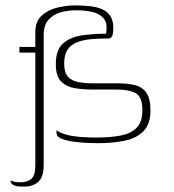

<svg xmlns="http://www.w3.org/2000/svg" viewBox="-20 -526 644 712"><path d="M19 143Q22 144 26.5 146Q31 148 39 149Q47 150 57 150Q81 150 96 137.5Q111 125 111 87Q111 44 111 2Q111 -40 111 -81Q111 -122 111 -163Q111 -204 111 -246Q111 -288 111 -331Q106 -331 94 -331Q82 -331 69.5 -331Q57 -331 52 -331Q52 -334 52 -336.5Q52 -339 52 -343Q52 -347 52 -352Q57 -352 69.5 -352Q82 -352 94 -352Q106 -352 111 -352V-410Q112 -447 134.5 -468Q157 -489 191.5 -497.5Q226 -506 260 -506Q291 -506 318 -502.5Q345 -499 364.5 -489Q384 -479 393.5 -458.5Q403 -438 399 -405Q398 -393 393 -388Q388 -383 381 -383Q374 -383 367 -383Q341 -383 315 -380.5Q289 -378 266.5 -369.5Q244 -361 231 -342.5Q218 -324 218 -290Q218 -257 232 -241.5Q246 -226 271 -221.5Q296 -217 327 -217Q351 -217 372.5 -217Q394 -217 416 -217Q452 -217 479.5 -210.5Q507 -204 522.5 -182.5Q538 -161 538 -116Q538 -66 512 -39.5Q486 -13 441.5 -4Q397 5 343 5Q330 5 305 4Q280 3 254 -0.5Q228 -4 209.5 -11Q191 -18 190 -30L189 -43Q206 -31 232.5 -25Q259 -19 288 -17.5Q317 -16 337 -16Q388 -16 426 -23Q464 -30 486 -51.5Q508 -73 508 -117Q508 -167 483 -180.5Q458 -194 412 -194Q397 -194 381.5 -194Q366 -194 350.5 -194Q335 -194 319 -194Q288 -194 257.5 -199Q227 -204 207 -223.5Q187 -243 187 -288Q187 -341 213.5 -364.5Q240 -388 282 -394.5Q324 -401 373 -401Q380 -439 364.5 -457.5Q349 -476 321 -482Q293 -488 262 -488Q235 -488 207.5 -481Q180 -474 161 -454Q142 -434 142 -396V87Q142 104 139 117Q136 130 129.5 139.5Q123 149 114 154.5Q105 160 94.5 163Q84 166 71 166Q63 166 50.5 165.5Q38 165 28.5 159.5Q19 154 19 143Z"/></svg>

Font: Genos ExtraLight
Style: Regular
Weight: 250
Designer: Robert E. Leuschke
Foundry: Robert E. Leuschke
Version: Version 1.010